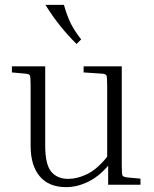

<svg xmlns="http://www.w3.org/2000/svg" viewBox="-20 -760 635 790"><path d="M558 -25V0H425V-78Q385 -32 340.5 -11Q296 10 252 10Q181 10 143.5 -34.5Q106 -79 106 -160V-408Q106 -443 103 -449.5Q100 -456 84 -457L29 -462V-487H166V-161Q166 -84 190.5 -54Q215 -24 261 -24Q298 -24 338.5 -43.5Q379 -63 421 -115V-408Q421 -443 418 -449.5Q415 -456 399 -457L324 -462V-487H481V-79Q481 -44 484 -38Q487 -32 503 -30ZM295 -579Q221 -652 167 -740H243Q256 -694 271.5 -663Q287 -632 314 -598Z"/></svg>

Font: Inria Serif Light
Style: Regular
Weight: 300
Designer: Black Foundry Team
Foundry: Black Foundry
Version: Version 1.000; ttfautohint (v1.8.3)